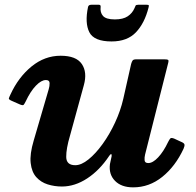

<svg xmlns="http://www.w3.org/2000/svg" viewBox="-20 -769 824 806"><path d="M448.5 -595Q374.5 -595 355 -633.8Q335.5 -672.5 349.5 -739.5Q351.5 -749 363 -749H395Q403 -749 402.5 -741Q399.5 -716.5 412.5 -702Q425.5 -687.5 462 -687.5Q496.5 -687.5 516 -700.5Q535.5 -713.5 544.5 -734.5Q547.5 -741.5 549.2 -745.2Q551 -749 560 -749H596Q603.5 -749 604.5 -746.8Q605.5 -744.5 603.5 -737Q587 -671.5 550.5 -633.2Q514 -595 448.5 -595ZM24 -372.5Q57 -444.5 112.2 -489.8Q167.5 -535 234.5 -535Q300 -535 323.5 -500.2Q347 -465.5 332 -411.5L274 -200Q257.5 -144.5 258 -110Q258.5 -75.5 296 -75.5Q321.5 -75.5 351.5 -99.8Q381.5 -124 410.8 -164.5Q440 -205 463 -254.5Q486 -304 497.5 -354L530.5 -500.5Q533 -509.5 536.5 -514.8Q540 -520 552.5 -520H667Q681.5 -520 685.2 -518Q689 -516 686 -504.5L589 -120Q586 -108 587 -96.2Q588 -84.5 602.5 -84.5Q621.5 -84.5 644 -108.5Q666.5 -132.5 685.5 -172.5Q691 -183.5 695 -187.8Q699 -192 711.5 -187L738.5 -174.5Q752.5 -169 754.2 -163Q756 -157 750.5 -144.5Q716 -70.5 661.2 -26.5Q606.5 17.5 539 17.5Q489.5 17.5 462.8 -9.8Q436 -37 441.5 -80L448.5 -112.5Q450 -121.5 446.5 -121.8Q443 -122 438 -114Q398 -54 346 -20Q294 14 240 14Q208.5 14 180 5Q151.5 -4 132.2 -25.5Q113 -47 108.8 -84.5Q104.5 -122 121.5 -179L184.5 -394.5Q188.5 -407.5 188.2 -420.2Q188 -433 172.5 -433Q153.5 -433 130.8 -409.5Q108 -386 88 -343.5Q82 -331.5 78.8 -328.5Q75.5 -325.5 62.5 -331L28.5 -346Q16 -351.5 17.2 -356.2Q18.5 -361 24 -372.5Z"/></svg>

Font: Besley*
Style: Bold Italic
Weight: 700
Italic angle: -13°
Designer: Owen Earl
Foundry: indestructible type*
Version: Version 2.000; ttfautohint (v1.8.3)